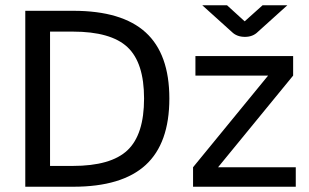

<svg xmlns="http://www.w3.org/2000/svg" viewBox="-20 -709 1173 729"><path d="M910 -569Q879 -569 860 -588L748 -689H842L909 -628L977 -689H1071L959 -588Q940 -569 910 -569ZM713 0V-74L998 -422H722V-496H1093V-422L808 -74H1103V0ZM527 -335Q527 -471 464 -530Q401 -589 256 -589H170V-79H256Q401 -79 464 -138.5Q527 -198 527 -335ZM623 -335Q623 -165 533 -82.5Q443 0 258 0H76V-668H258Q443 -668 533 -586Q623 -504 623 -335Z"/></svg>

Font: Atkinson Hyperlegible Pro
Style: Regular
Weight: 400
Designer: Elliott Scott, Megan Eiswerth, Linus Boman, Theodore Petrosky, Jacob Perez
Foundry: Braille Institute
Version: Version 1.5.1